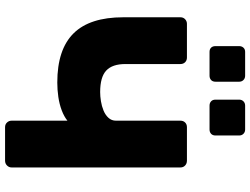

<svg xmlns="http://www.w3.org/2000/svg" viewBox="-132 -832 964 739"><g transform="rotate(90 349.5 -462.0)"><path d="M469 0Q458 0 451 -7.5Q444 -15 444 -25V-240Q428 -227 404 -218Q380 -209 352.5 -205Q325 -201 297 -201Q170 -201 108 -263.5Q46 -326 46 -455V-675Q46 -686 53.5 -693Q61 -700 71 -700H201Q212 -700 219 -693Q226 -686 226 -675V-463Q226 -413 251 -389.5Q276 -366 334 -366Q350 -366 369 -369Q388 -372 405 -379Q422 -386 433 -398Q444 -410 444 -427V-675Q444 -686 451 -693Q458 -700 469 -700H598Q609 -700 616.5 -693Q624 -686 624 -675V-25Q624 -15 616.5 -7.5Q609 0 598 0ZM386 -787Q376 -787 369.5 -793Q363 -799 363 -810V-901Q363 -911 369.5 -917.5Q376 -924 386 -924H478Q488 -924 494.5 -917.5Q501 -911 501 -901V-810Q501 -799 494.5 -793Q488 -787 478 -787ZM179 -787Q169 -787 163 -793Q157 -799 157 -810V-901Q157 -911 163 -917.5Q169 -924 179 -924H271Q281 -924 287.5 -917.5Q294 -911 294 -901V-810Q294 -799 287.5 -793Q281 -787 271 -787Z"/></g></svg>

Font: DVN-Rubik
Style: Bold
Weight: 700
Designer: Hubert and Fischer
Foundry: Hubert & Fischer
Version: Version 2.102